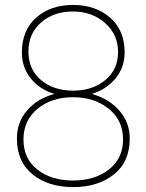

<svg xmlns="http://www.w3.org/2000/svg" viewBox="-20 -741 587 771"><path d="M402.8 -419.4Q454.1 -461.9 454.1 -532.2Q454.1 -602.5 401.9 -648.7Q349.6 -694.8 272.5 -694.8Q195.3 -694.8 144.8 -650.6Q94.2 -606.4 94.2 -534.2Q94.2 -461.9 144.8 -419.4Q195.3 -377 273.4 -377Q351.6 -377 402.8 -419.4ZM417.2 -60.3Q474.1 -104.5 474.1 -181.2Q474.1 -257.8 416.7 -304.2Q359.4 -350.6 273.4 -350.6Q187.5 -350.6 130.9 -304.2Q74.2 -257.8 74.2 -180.7Q74.2 -103.5 130.4 -59.8Q186.5 -16.1 273.4 -16.1Q360.4 -16.1 417.2 -60.3ZM480.5 -530.3Q480.5 -470.7 444.1 -426.3Q407.7 -381.8 348.6 -363.8Q416.5 -345.2 458.7 -297.4Q501 -249.5 501 -185.1Q501 -91.3 437.3 -40.5Q373.5 10.3 273.9 10.3Q174.3 10.3 111.1 -40.5Q47.9 -91.3 47.9 -185.1Q47.9 -250 89.1 -297.9Q130.4 -345.7 198.7 -363.8Q139.2 -381.8 103.5 -426Q67.9 -470.2 67.9 -530.3Q67.9 -620.1 125.7 -670.7Q183.6 -721.2 273.4 -721.2Q363.3 -721.2 421.9 -670.4Q480.5 -619.6 480.5 -530.3Z"/></svg>

Font: Roboto-Thin
Style: Regular
Weight: 250
Designer: Google
Version: Version 1.100141; 2013; ttfautohint (v0.94.14-c901) -l 8 -r 